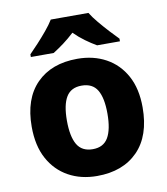

<svg xmlns="http://www.w3.org/2000/svg" viewBox="-86 -838 799 919"><g transform="rotate(-10 313.5 -378.0)"><path d="M583 -276Q583 -138 510.5 -64Q438 10 312 10Q234 10 173.5 -23.5Q113 -57 78.5 -120.5Q44 -184 44 -276Q44 -412 116.5 -485.5Q189 -559 315 -559Q393 -559 453.5 -526Q514 -493 548.5 -430Q583 -367 583 -276ZM215 -276Q215 -199 238 -159.5Q261 -120 314 -120Q366 -120 389 -159.5Q412 -199 412 -276Q412 -352 389 -390.5Q366 -429 313 -429Q261 -429 238 -390.5Q215 -352 215 -276ZM406 -766Q420 -743 443 -715.5Q466 -688 489.5 -662.5Q513 -637 531 -619V-606H420Q394 -621 366.5 -641Q339 -661 314 -686Q287 -661 261.5 -642Q236 -623 209 -606H98V-619Q117 -638 140.5 -663.5Q164 -689 186.5 -716Q209 -743 223 -766Z"/></g></svg>

Font: Noto Sans Bengali ExtraBold
Style: Regular
Weight: 800
Designer: Jelle Bosma - Monotype Design Team
Foundry: Monotype Imaging Inc.
Version: Version 2.003; ttfautohint (v1.8.4.7-5d5b)